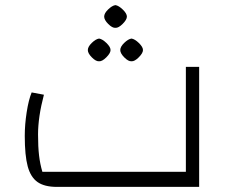

<svg xmlns="http://www.w3.org/2000/svg" viewBox="-20 -732 910 752"><path d="M77 -200Q77 -244 84.5 -292.5Q92 -341 104 -370L152 -361Q129 -274 129 -205Q129 -157 133 -123Q137 -89 146 -59H708V-470H760V0H203Q154 0 127 -19Q100 -38 88.5 -80.5Q77 -123 77 -200ZM324 -536Q324 -549 339.5 -564Q355 -579 368 -581Q381 -579 397 -563.5Q413 -548 413 -536Q413 -524 396.5 -507.5Q380 -491 368 -492Q356 -491 340 -507Q324 -523 324 -536ZM451 -536Q451 -549 466.5 -564Q482 -579 495 -581Q508 -579 524 -563.5Q540 -548 540 -536Q540 -524 523.5 -507.5Q507 -491 495 -492Q483 -491 467 -507Q451 -523 451 -536ZM388 -667Q388 -680 403.5 -695Q419 -710 432 -712Q445 -710 461 -694.5Q477 -679 477 -667Q477 -655 460.5 -638.5Q444 -622 432 -623Q420 -622 404 -638Q388 -654 388 -667Z"/></svg>

Font: Changa ExtraLight
Style: Regular
Weight: 275
Designer: Eduardo Rodriguez Tunni
Foundry: Eduardo Rodriguez Tunni
Version: Version 2.002; ttfautohint (v1.5) -l 8 -r 50 -G 200 -x 14 -H